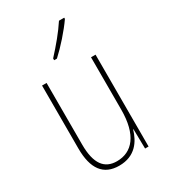

<svg xmlns="http://www.w3.org/2000/svg" viewBox="-190 -854 838 954"><g transform="rotate(-30 229.0 -377.0)"><path d="M337 -757V-764H307C275 -715 233 -665 188 -616V-606H204C247 -645 304 -709 337 -757ZM380 -527H354V-227C354 -82 296 -15 208 -15C138 -15 99 -62 99 -173V-527H73V-166C73 -49 117 10 207 10C300 10 339 -53 356 -112H358L360 0H380Z"/></g></svg>

Font: Noto Sans Sinhala Condensed Thin
Style: Regular
Weight: 100
Width: 3
Designer: Jelle Bosma - Monotype Design Team
Foundry: Monotype Imaging Inc.
Version: Version 2.006